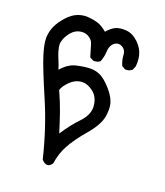

<svg xmlns="http://www.w3.org/2000/svg" viewBox="-136 -510 770 898"><g transform="rotate(20 248.5 -61.0)"><path d="M-2.9 -256.8Q-2.9 -259.3 -2.9 -261.7Q-1.5 -292.5 10.7 -319.1Q22.9 -345.7 47.4 -372.6Q72.3 -399.9 98.6 -409.7Q119.6 -417.5 141.1 -417.5Q146.5 -417.5 152.3 -417Q178.7 -414.6 198.7 -408.2Q218.8 -401.9 245.6 -379.9Q266.1 -403.8 285.6 -412.6Q302.7 -419.9 324.7 -419.9Q331.5 -419.9 338.9 -419.4Q371.6 -416 399.9 -388.2Q424.3 -363.8 432.1 -335.9Q437.5 -316.9 437.5 -296.4Q437.5 -286.1 436 -274.9L428.2 -257.3L427.2 -256.8Q416 -246.6 398.4 -246.6Q397 -246.6 394 -246.6L376.5 -256.8Q365.7 -280.8 364.3 -307.1Q363.3 -326.2 353 -335.9L348.1 -340.3Q336.4 -348.1 325.7 -348.1Q322.3 -348.1 318.8 -347.2Q304.2 -343.8 294.9 -330.1Q285.6 -316.4 284.7 -293.9Q283.7 -268.6 273.9 -243.7L272.9 -242.7Q261.7 -233.9 245.6 -233.9Q243.7 -233.9 240.7 -233.9L222.2 -243.2Q210.4 -281.7 204.1 -303.7Q198.7 -323.7 177.2 -335.4Q165 -342.3 150.4 -342.3Q140.1 -342.3 127.9 -338.9Q100.1 -329.6 81.1 -297.4Q66.4 -272.9 66.4 -251Q66.4 -240.7 72.3 -220.2Q77.1 -202.1 85.7 -183.1Q94.2 -164.1 102.1 -138.2Q133.8 -175.8 172.4 -185.1Q214.4 -194.8 242.2 -194.8Q270 -194.8 293 -183.1Q315.9 -171.4 344 -140.4Q372.1 -109.4 381.8 -81.1Q387.7 -64.5 387.7 -43Q387.7 -27.3 384.8 -8.8Q377 34.7 329.3 90.6Q281.7 146.5 258.8 189.2Q235.8 231.9 229 281.2Q225.1 286.6 222.2 289.6Q213.9 297.9 204.6 297.9Q191.4 297.9 177.7 282.7L176.8 281.7Q141.6 136.2 86.9 9.5Q32.2 -117.2 14.6 -171.9Q-2.9 -226.6 -2.9 -256.8ZM315.4 -28.3Q315.4 -32.2 314.9 -36.1Q311 -80.1 280.8 -102.5Q254.4 -122.6 228 -122.6Q224.6 -122.6 220.7 -122.1Q190.9 -118.7 166.7 -94.2Q142.6 -69.8 137.7 -50.3Q161.6 2.4 176.8 46.4Q191.9 90.3 207.5 140.6Q242.2 86.9 279.8 47.9Q315.4 11.2 315.4 -28.3Z"/></g></svg>

Font: Bakudai
Style: Medium
Weight: 500
Version: Version 1.48